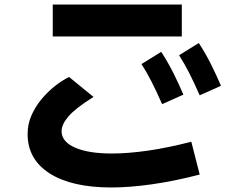

<svg xmlns="http://www.w3.org/2000/svg" viewBox="-20 -773 1040 848"><path d="M783 -753V-612H213V-753ZM825 -147 862 -2Q750 27 651 41Q552 55 472 55Q297 55 199.5 -7Q102 -69 102 -181Q102 -225 119 -263.5Q136 -302 163 -334.5Q190 -367 222 -392.5Q254 -418 285 -433L393 -345Q312 -294 282 -258.5Q252 -223 252 -194Q252 -147 311.5 -121Q371 -95 474 -95Q545 -95 632.5 -107.5Q720 -120 825 -147ZM862 -352Q837 -409 815.5 -451Q794 -493 771 -529L858 -583Q888 -537 912 -489Q936 -441 956 -394ZM696 -313Q671 -370 649.5 -412Q628 -454 605 -490L692 -544Q722 -498 746 -450Q770 -402 790 -355Z"/></svg>

Font: Murecho Thin
Style: Bold
Weight: 700
Version: Version 1.010